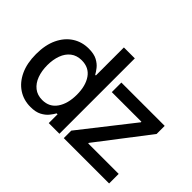

<svg xmlns="http://www.w3.org/2000/svg" viewBox="-138 -1014 1310 1310"><g transform="rotate(45 517.5 -359.0)"><path d="M253.9 10.7Q187.5 10.7 136 -23.2Q84.5 -57.1 54.9 -120.4Q25.4 -183.6 25.4 -271.5Q25.4 -360.4 55.2 -423.1Q85 -485.8 136.7 -519.3Q188.5 -552.7 253.9 -552.7Q305.2 -552.7 336.2 -535.9Q367.2 -519 384.5 -496.6Q401.9 -474.1 411.1 -457H417.5V-727.5H522.9V0H419.9V-85H411.1Q401.9 -67.9 383.8 -45.2Q365.7 -22.5 334.5 -5.9Q303.2 10.7 253.9 10.7ZM276.9 -79.6Q345.2 -79.6 382.1 -133.1Q418.9 -186.5 418.9 -272.5Q418.9 -358.4 382.6 -410.4Q346.2 -462.4 276.9 -462.4Q229 -462.4 197 -437.5Q165 -412.6 149.2 -369.6Q133.3 -326.7 133.3 -272.5Q133.3 -217.8 149.4 -174.1Q165.5 -130.4 197.5 -105Q229.5 -79.6 276.9 -79.6ZM564.9 0V-72.3L860.4 -448.2V-453.6H574.7V-545.9H992.7V-467.8L708.5 -97.7V-92.3H1002.4V0Z"/></g></svg>

Font: Inter Tight Medium
Style: Regular
Weight: 500
Designer: Rasmus Andersson
Foundry: rsms
Version: Version 3.004; ttfautohint (v1.8.4.7-5d5b)